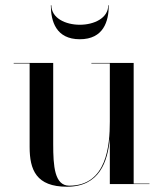

<svg xmlns="http://www.w3.org/2000/svg" viewBox="-20 -699 619 729"><path d="M175 -679H173C173 -618 193 -550 283 -550C373 -550 393 -618 393 -679H391C391 -630 337 -605 283 -605C229 -605 175 -630 175 -679ZM487.5 -2V-460H327V-458H397V-237C397 -148 386 6 243 6C187 6 182 -68 182 -152V-460H32V-458H92.5V-141C92.5 -54 117.5 10 234.5 10C358 10 389 -86 397 -173V0H547.5V-2Z"/></svg>

Font: Bodoni* 96pt
Style: Regular
Weight: 400
Version: Version 2.3